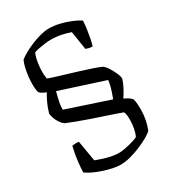

<svg xmlns="http://www.w3.org/2000/svg" viewBox="-218 -833 1026 1147"><g transform="rotate(-30 295.5 -260.0)"><path d="M268 200Q246 200 216 193.5Q186 187 154.5 176.5Q123 166 96.5 153.5Q70 141 53 128Q54 96 57.5 63.5Q61 31 66.5 3Q72 -25 76 -43Q87 -44 96 -45Q105 -46 122 -44L146 98Q166 106 192.5 114.5Q219 123 247 128.5Q275 134 296 134Q315 134 340.5 129Q366 124 390.5 117Q415 110 430 103Q440 85 446 55.5Q452 26 452 -3Q452 -22 450.5 -35Q449 -48 444 -61Q435 -65 406 -75Q377 -85 336.5 -98.5Q296 -112 251.5 -127Q207 -142 167.5 -157Q128 -172 102 -183Q88 -194 77 -210.5Q66 -227 59.5 -245Q53 -263 52 -277Q58 -300 67.5 -323.5Q77 -347 87 -366Q97 -385 104 -395Q91 -401 80 -406.5Q69 -412 59 -423Q57 -434 55.5 -442Q54 -450 53.5 -459Q53 -468 53 -480Q53 -507 56.5 -536.5Q60 -566 66.5 -592Q73 -618 81 -634Q98 -648 125 -663Q152 -678 184 -691Q216 -704 247 -712Q278 -720 303 -720Q339 -720 377 -711Q415 -702 449 -688Q483 -674 505 -659Q504 -633 499.5 -601.5Q495 -570 489.5 -542Q484 -514 478 -496Q465 -496 452.5 -499Q440 -502 433 -505L413 -632Q385 -642 352 -649Q319 -656 279 -656Q263 -656 243.5 -653.5Q224 -651 203.5 -647.5Q183 -644 164 -638Q156 -624 151 -602.5Q146 -581 143.5 -557.5Q141 -534 141 -512Q141 -497 142.5 -487.5Q144 -478 145 -467Q153 -463 182 -454Q211 -445 250.5 -433Q290 -421 333 -408Q376 -395 412.5 -382.5Q449 -370 471 -360Q486 -349 500 -326.5Q514 -304 524.5 -280.5Q535 -257 535 -241Q526 -212 510.5 -183.5Q495 -155 481 -135Q501 -125 513 -117Q525 -109 532 -99Q535 -89 536.5 -78Q538 -67 538.5 -54Q539 -41 539 -25Q539 10 532.5 43Q526 76 514 106Q502 119 475 134.5Q448 150 413 165Q378 180 340.5 190Q303 200 268 200ZM426 -161Q434 -182 441 -203Q448 -224 452.5 -243.5Q457 -263 458 -276L155 -374Q153 -365 148 -347Q143 -329 138.5 -305.5Q134 -282 134 -258Z"/></g></svg>

Font: Texturina Medium 12pt
Style: Regular
Weight: 400
Version: Version 1.002